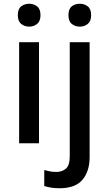

<svg xmlns="http://www.w3.org/2000/svg" viewBox="-20 -764 580 1024"><path d="M136 -744Q160 -744 178 -730Q196 -716 196 -683Q196 -651 178 -636.5Q160 -622 136 -622Q111 -622 93 -636.5Q75 -651 75 -683Q75 -716 93 -730Q111 -744 136 -744ZM188 -539V0H82V-539ZM345 -683Q345 -716 362.5 -730Q380 -744 406 -744Q430 -744 448 -730Q466 -716 466 -683Q466 -651 448 -636.5Q430 -622 406 -622Q380 -622 362.5 -636.5Q345 -651 345 -683ZM297 240Q272 240 251 236.5Q230 233 216 228V143Q231 147 246.5 150Q262 153 280 153Q311 153 331.5 135.5Q352 118 352 69V-539H458V74Q458 149 420 194.5Q382 240 297 240Z"/></svg>

Font: Noto Sans Lao Looped Medium
Style: Regular
Weight: 500
Designer: Mark Frömberg, Ben Mitchell
Foundry: The Fontpad Ltd
Version: Version 1.002; ttfautohint (v1.8.4.7-5d5b)